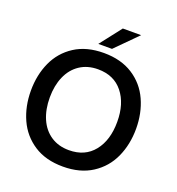

<svg xmlns="http://www.w3.org/2000/svg" viewBox="-169 -1103 1154 1252"><g transform="rotate(20 408.5 -477.0)"><path d="M43 -382Q43 -491 83.5 -580Q124 -669 206 -722Q288 -775 408 -775Q527 -775 609.5 -722Q692 -669 732.5 -579.5Q773 -490 773 -382Q773 -273 732.5 -183.5Q692 -94 609.5 -40.5Q527 13 408 13Q288 13 206 -40.5Q124 -94 83.5 -183.5Q43 -273 43 -382ZM642 -382Q642 -508 580.5 -585Q519 -662 408 -662Q335 -662 282 -626.5Q229 -591 201.5 -527.5Q174 -464 174 -382Q174 -299 201.5 -235.5Q229 -172 282 -136.5Q335 -101 408 -101Q519 -101 580.5 -178Q642 -255 642 -382ZM447 -818H352L468 -967H595Z"/></g></svg>

Font: Open Sauce One SemiBold
Style: Regular
Weight: 600
Designer: Alfredo Marco Pradil
Foundry: Creative Sauce Fz LLC
Version: Version 1.477